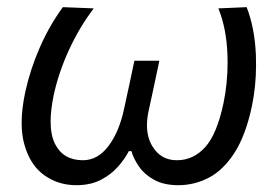

<svg xmlns="http://www.w3.org/2000/svg" viewBox="-20 -520 799 550"><path d="M198.5 10.5Q146.5 10.5 106.2 -18.5Q66 -47.5 49.5 -107Q42 -134.5 42 -168Q42 -208 52.5 -257Q66.5 -321 93.8 -383.5Q121 -446 160 -499.5L248.5 -496Q207.5 -442 177.5 -376.8Q147.5 -311.5 133.5 -246Q125 -204 125 -172Q125 -132 138 -107Q161.5 -61 217.5 -61Q260 -61 290.8 -101.8Q321.5 -142.5 335.5 -208.5Q343.5 -245.5 351 -280Q358 -314 365 -346H436.5Q429.5 -313 422 -277.5Q414 -241.5 406 -203.5Q401 -181 401 -161Q401 -126.5 416.5 -101Q440.5 -61 486.5 -61Q534 -61 567.8 -98.5Q601.5 -136 620 -223.5Q632 -280 632 -342.5Q632 -353.5 631.5 -365Q628.5 -439.5 605.5 -496L686.5 -499.5Q709.5 -441 713 -363.5Q713.5 -349 713.5 -334.5Q713.5 -272.5 701.5 -215.5Q683.5 -131 651.2 -81.5Q619 -32 577.8 -10.8Q536.5 10.5 491 10.5Q450 10.5 422.2 -4.5Q394.5 -19.5 378.8 -42Q363 -64.5 356.5 -87H349Q337.5 -64.5 317.5 -42Q297.5 -19.5 268.2 -4.5Q239 10.5 198.5 10.5Z"/></svg>

Font: Heraclito
Style: Italic
Weight: 400
Italic angle: -12°
Designer: Kostas Bartsokas (font) & Cristiano Sobral (main changes)
Foundry: Kostas Bartsokas (font) & Cristiano Sobral (main changes)
Version: Version 1.00;July 8, 2020;FontCreator 13.0.0.2655 64-bit